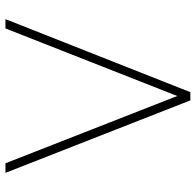

<svg xmlns="http://www.w3.org/2000/svg" viewBox="-27 -689 716 702"><g transform="rotate(-90 331.0 -338.0)"><path d="M315 0H345L612 -676H578L331 -48L85 -676H50Z"/></g></svg>

Font: MV Cash Thin
Style: Regular
Weight: 100
Designer: Rodrigo Fuenzalida
Foundry: fragTYPE
Version: Version 1.100;Glyphs 3.1.2 (3151)